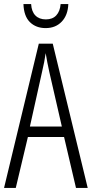

<svg xmlns="http://www.w3.org/2000/svg" viewBox="-20 -930 454 950"><path d="M356 0 297 -252H118L58 0H0L172 -714H241L414 0ZM224 -574Q218 -600 214 -622Q210 -644 206 -667Q200 -624 188 -574L128 -304H286ZM318 -910Q316 -855 285.5 -823Q255 -791 206 -791Q158 -791 128 -820.5Q98 -850 96 -910H134Q136 -873 155 -853.5Q174 -834 207 -834Q240 -834 258.5 -854Q277 -874 280 -910Z"/></svg>

Font: Noto Sans Sinhala ExtraCondensed Light
Style: Regular
Weight: 300
Width: 2
Designer: Jelle Bosma - Monotype Design Team
Foundry: Monotype Imaging Inc.
Version: Version 2.006; ttfautohint (v1.8.4.7-5d5b)